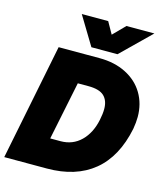

<svg xmlns="http://www.w3.org/2000/svg" viewBox="-142 -1018 953 1116"><g transform="rotate(15 334.5 -460.0)"><path d="M210 -920H369L409 -849L479 -920H647L471 -748H314ZM130 -699H376Q467 -699 536 -664Q605 -629 642 -567Q679 -505 679 -426Q679 -393 672 -353Q636 -177 528 -88.5Q420 0 246 0H-10ZM282 -174Q355 -174 404.5 -222.5Q454 -271 471 -353Q479 -391 479 -420Q479 -471 450.5 -498Q422 -525 356 -525H292L220 -174Z"/></g></svg>

Font: Readiness ExtraBold
Style: Italic
Weight: 800
Italic angle: -12°
Designer: Katatrad Team
Foundry: CadsonDemak
Version: Version 1.00;January 16, 2020;FontCreator 12.0.0.2550 64-bit